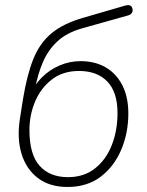

<svg xmlns="http://www.w3.org/2000/svg" viewBox="-20 -735 584 763"><path d="M248 8Q177 8 130.5 -27.5Q84 -63 65.5 -124Q47 -185 59 -262L71 -339Q87 -437 112.5 -500.5Q138 -564 185 -603Q232 -642 313 -665L478 -713Q489 -716 496 -713.5Q503 -711 506 -702Q509 -692 504.5 -684.5Q500 -677 490 -674L305 -622Q245 -605 208 -570.5Q171 -536 150.5 -488Q130 -440 119 -381L114 -354H98Q115 -396 146 -427Q177 -458 217 -475Q257 -492 300 -492Q358 -492 400.5 -467Q443 -442 466.5 -395.5Q490 -349 490 -284Q490 -207 462 -140.5Q434 -74 380.5 -33Q327 8 248 8ZM250 -31Q314 -31 358 -66Q402 -101 424.5 -159Q447 -217 447 -286Q447 -369 406.5 -411Q366 -453 294 -453Q230 -453 186 -419Q142 -385 119.5 -331.5Q97 -278 97 -218Q97 -121 137.5 -76Q178 -31 250 -31Z"/></svg>

Font: Nunito ExtraLight
Style: Italic
Weight: 200
Italic angle: -9°
Designer: Vernon Adams
Foundry: Vernon Adams
Version: Version 3.602